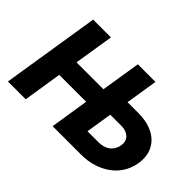

<svg xmlns="http://www.w3.org/2000/svg" viewBox="-124 -1012 1312 1312"><g transform="rotate(45 532.5 -355.5)"><path d="M36 0H208L252 -280H512L468 0H743C786 0 826 -6 863 -18C960 -49 1043 -120 1062 -239C1067 -273 1066 -305 1058 -334C1032 -423 947 -478 819 -478H714L751 -711H581L535 -424H275L321 -711H149ZM661 -144 691 -334H796C815 -334 832 -331 844 -326C877 -312 899 -286 892 -240C882 -178 835 -144 766 -144Z"/></g></svg>

Font: Asimov Pro
Style: UltObl
Weight: 900
Designer: Google
Version: Version 2.000980; 2014